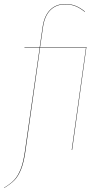

<svg xmlns="http://www.w3.org/2000/svg" viewBox="-53 -753 520 964"><path d="M380.9 -517.1 309.1 0H307.1L378.9 -515.1H148.4L74.2 8.8Q66.4 63.5 52.7 97.4Q39.1 131.3 20.3 150.9Q1.5 170.4 -32.2 190.9L-33.2 189.9Q0 169.9 18.6 150.1Q37.1 130.4 50.5 96.9Q64 63.5 71.8 8.8L146.5 -515.1H69.8V-517.1H146.5L161.1 -618.2Q169.4 -674.3 198.7 -703.6Q228 -732.9 273.9 -732.9Q304.2 -732.9 326.9 -723.6Q349.6 -714.4 374 -694.8L372.1 -693.8Q348.1 -712.9 325.9 -721.9Q303.7 -731 273.9 -731Q229 -731 200.2 -702.4Q171.4 -673.8 163.1 -618.2L148.4 -517.1Z"/></svg>

Font: Fira Sans Compressed Two
Style: Italic
Weight: 100
Width: 3
Italic angle: -8°
Designer: Carrois Corporate & Edenspiekermann AG
Foundry: Carrois Corporate GbR & Edenspiekermann AG
Version: Version 4.203;PS 004.203;hotconv 1.0.88;makeotf.lib2.5.64775